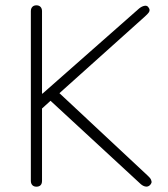

<svg xmlns="http://www.w3.org/2000/svg" viewBox="-20 -696 630 722"><path d="M96 -16V-654Q96 -664 101.5 -670Q107 -676 117 -676Q127 -676 132.5 -670Q138 -664 138 -654V-344H140L503 -664Q513 -672 522.5 -674Q532 -676 537 -670Q542 -664 542.5 -659Q543 -654 539 -648.5Q535 -643 525 -634L185 -329L187 -361L536 -35Q545 -27 548 -20Q551 -13 549.5 -8.5Q548 -4 544 0Q537 7 527.5 5.5Q518 4 509 -4L170 -317L138 -288V-16Q138 -5 132.5 0.5Q127 6 117 6Q107 6 101.5 0Q96 -6 96 -16Z"/></svg>

Font: SN Pro Thin
Style: Regular
Weight: 200
Designer: Tobias Whetton
Foundry: Supernotes
Version: Version 1.003;Glyphs 3.3 (3324)